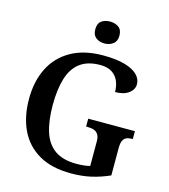

<svg xmlns="http://www.w3.org/2000/svg" viewBox="-134 -1036 1016 1152"><g transform="rotate(15 374.5 -460.5)"><path d="M415 10Q294 10 214.5 -36Q135 -82 95.5 -164.5Q56 -247 56 -358Q56 -466 97 -548.5Q138 -631 219.5 -677.5Q301 -724 420 -724Q500 -724 553 -709Q606 -694 632.5 -668Q659 -642 659 -609Q659 -576 628.5 -553Q598 -530 544 -530Q544 -567 531 -597.5Q518 -628 490 -646Q462 -664 417 -664Q340 -664 292.5 -628.5Q245 -593 224 -524.5Q203 -456 203 -358Q203 -260 225 -192Q247 -124 297 -89Q347 -54 430 -54Q453 -54 474.5 -56Q496 -58 515 -63V-215Q515 -243 505.5 -258Q496 -273 479.5 -279Q463 -285 440 -285H430V-334H720V-285H714Q695 -285 681 -279Q667 -273 659.5 -257Q652 -241 652 -211V-41Q596 -16 539 -3Q482 10 415 10ZM407 -795Q375 -795 353.5 -811.5Q332 -828 332 -863Q332 -900 353.5 -915.5Q375 -931 407 -931Q437 -931 459.5 -915.5Q482 -900 482 -863Q482 -828 459.5 -811.5Q437 -795 407 -795Z"/></g></svg>

Font: Noto Serif Khmer SemiBold
Style: Regular
Weight: 600
Version: Version 2.003